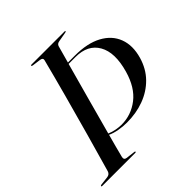

<svg xmlns="http://www.w3.org/2000/svg" viewBox="-198 -845 989 989"><g transform="rotate(-45 296.5 -350.0)"><path d="M169.5 -35Q164.5 -15.5 183 -13L233 -7Q238.5 -6.5 238 -3.5Q237.5 0 233 0H-8Q-13.5 0 -13 -3.5Q-12.5 -7 -6 -8L40.5 -13.5Q60 -15.5 65.5 -33Q93.5 -130 124.2 -240Q155 -350 185 -460.5Q215 -571 240 -669Q243 -682.5 225.5 -685.5L177.5 -692Q170.5 -693.5 171 -696.5Q171.5 -700 176.5 -700H418.5Q422.5 -700 422 -697Q421.5 -694 414.5 -693L364 -684Q346 -681.5 342 -667Q329 -620.5 316.5 -574.5H366.5Q458 -574.5 516.2 -543Q574.5 -511.5 595.5 -456Q616.5 -400.5 596 -329Q578 -267 536.8 -225Q495.5 -183 438 -161.8Q380.5 -140.5 313 -140.5Q283.5 -140.5 254.5 -145.8Q225.5 -151 203 -161.5Q194 -128.5 185.5 -96.8Q177 -65 169.5 -35ZM364.5 -567H314Q287.5 -470.5 259.2 -368Q231 -265.5 205 -169Q224.5 -160.5 246.5 -156.5Q268.5 -152.5 285.5 -152.5Q356 -152.5 412.5 -196.2Q469 -240 494.5 -329.5Q526 -439.5 489.8 -503.2Q453.5 -567 364.5 -567Z"/></g></svg>

Font: Fraunces 144pt S000
Style: Italic
Weight: 400
Italic angle: -16°
Version: Version 1.000; ttfautohint (v1.8.3)